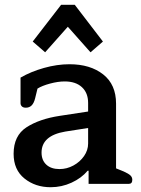

<svg xmlns="http://www.w3.org/2000/svg" viewBox="-20 -770 589 804"><path d="M117 -596 236 -750H293L411 -596L359 -551L264 -658L169 -551ZM37 -126Q37 -202 91 -237Q145 -272 231 -285L349 -303V-339Q349 -381 323 -405Q297 -429 251 -429Q223 -429 189.5 -420Q156 -411 137 -399L127 -358Q122 -338 112.5 -328.5Q103 -319 88 -319Q77 -319 71.5 -324.5Q66 -330 66 -338V-445Q109 -470 164 -485.5Q219 -501 271 -501Q358 -501 412 -458.5Q466 -416 466 -336V-65L498 -52Q518 -43 526 -35.5Q534 -28 534 -17Q534 0 519 0H351V-55H347Q321 -24 279.5 -5Q238 14 192 14Q128 14 82.5 -22.5Q37 -59 37 -126ZM349 -169V-234L253 -219Q154 -202 154 -131Q154 -99 174 -80.5Q194 -62 229 -62Q260 -62 287.5 -77Q315 -92 332 -116.5Q349 -141 349 -169Z"/></svg>

Font: Maitree SemiBold
Style: Regular
Weight: 600
Designer: CadsonDemak Team
Foundry: CadsonDemak
Version: Version 1.001